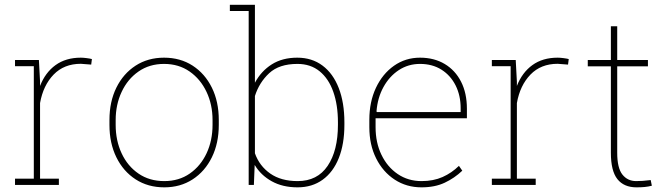

<svg xmlns="http://www.w3.org/2000/svg" viewBox="-20 -782 2825 812"><path d="M43.5 0V-26.4H123V-502H43.5V-528.3H144.5L149.4 -436.5V-418.5Q171.4 -475.1 214.8 -506.6Q258.3 -538.1 321.8 -538.1Q333 -538.1 347.4 -536.1Q361.8 -534.2 368.7 -532.2L365.7 -508.8L321.8 -512.2Q251 -512.2 206.8 -466.6Q162.6 -420.9 149.4 -346.2V-26.4H229V0Z M674.8 10.3Q606 10.3 553.7 -23.4Q501.5 -57.1 472.2 -116.7Q442.9 -176.3 442.9 -253.9V-274.4Q442.9 -352.1 472.2 -411.4Q501.5 -470.7 553.5 -504.4Q605.5 -538.1 673.8 -538.1Q742.7 -538.1 794.7 -504.4Q846.7 -470.7 876 -411.4Q905.3 -352.1 905.3 -274.4V-253.9Q905.3 -176.3 876 -116.7Q846.7 -57.1 794.7 -23.4Q742.7 10.3 674.8 10.3ZM674.8 -16.1Q736.8 -16.1 782.7 -48.1Q828.6 -80.1 853.8 -134Q878.9 -188 878.9 -253.9V-274.4Q878.9 -339.4 853.5 -393.3Q828.1 -447.3 782 -479.5Q735.8 -511.7 673.8 -511.7Q611.8 -511.7 565.7 -479.5Q519.5 -447.3 494.4 -393.3Q469.2 -339.4 469.2 -274.4V-253.9Q469.2 -187.5 494.4 -133.5Q519.5 -79.6 565.7 -47.9Q611.8 -16.1 674.8 -16.1Z M1238.3 10.3Q1175.3 10.3 1129.2 -15.4Q1083 -41 1057.1 -84.5L1053.7 0H1031.7V-735.4H952.1V-761.7H1058.1V-432.1Q1084.5 -481.4 1129.4 -509.8Q1174.3 -538.1 1237.3 -538.1Q1299.3 -538.1 1344 -504.6Q1388.7 -471.2 1412.6 -409.7Q1436.5 -348.1 1436.5 -264.6V-254.4Q1436.5 -172.9 1412.8 -113.5Q1389.2 -54.2 1344.7 -22Q1300.3 10.3 1238.3 10.3ZM1238.8 -16.1Q1322.3 -16.1 1365.7 -80.6Q1409.2 -145 1409.2 -254.4V-264.6Q1409.2 -337.9 1389.6 -393.6Q1370.1 -449.2 1331.8 -480.5Q1293.5 -511.7 1237.8 -511.7Q1160.6 -511.7 1118.4 -472.4Q1076.2 -433.1 1058.1 -376V-133.8Q1077.1 -80.1 1122.8 -48.1Q1168.5 -16.1 1238.8 -16.1Z M1762.7 10.3Q1699.2 10.3 1649.4 -22.2Q1599.6 -54.7 1570.8 -112.1Q1542 -169.4 1542 -244.1V-275.4Q1542 -351.1 1569.8 -410.4Q1597.7 -469.7 1646.2 -503.9Q1694.8 -538.1 1756.3 -538.1Q1815.9 -538.1 1860.6 -511.5Q1905.3 -484.9 1929.9 -436.5Q1954.6 -388.2 1954.6 -322.3V-281.7H1568.4V-244.1Q1568.4 -178.7 1593.3 -127.2Q1618.2 -75.7 1662.1 -45.9Q1706.1 -16.1 1762.7 -16.1Q1813 -16.1 1851.8 -33.4Q1890.6 -50.8 1920.9 -80.6L1935.1 -60.1Q1902.3 -28.8 1860.8 -9.3Q1819.3 10.3 1762.7 10.3ZM1573.7 -308.1H1928.2V-324.2Q1928.2 -377.9 1907 -420.4Q1885.7 -462.9 1847.2 -487.3Q1808.6 -511.7 1756.3 -511.7Q1706.5 -511.7 1666.5 -485.4Q1626.5 -459 1601.6 -413.6Q1576.7 -368.2 1572.3 -311Z M2060.1 0V-26.4H2139.6V-502H2060.1V-528.3H2161.1L2166 -436.5V-418.5Q2188 -475.1 2231.4 -506.6Q2274.9 -538.1 2338.4 -538.1Q2349.6 -538.1 2364 -536.1Q2378.4 -534.2 2385.3 -532.2L2382.3 -508.8L2338.4 -512.2Q2267.6 -512.2 2223.4 -466.6Q2179.2 -420.9 2166 -346.2V-26.4H2245.6V0Z M2671.9 10.3Q2618.7 10.3 2591.1 -24.4Q2563.5 -59.1 2563.5 -136.2V-501.5H2465.8V-528.3H2563.5V-670.9H2590.3V-528.3H2720.2V-501.5H2590.3V-136.2Q2590.3 -71.3 2612.3 -43.7Q2634.3 -16.1 2670.4 -16.1Q2686 -16.1 2698.2 -17.1Q2710.4 -18.1 2731.9 -20.5L2736.8 3.4Q2722.2 7.3 2706.8 8.8Q2691.4 10.3 2671.9 10.3Z"/></svg>

Font: Roboto Slab LO Thin
Style: Regular
Weight: 250
Designer: Google
Version: Version 2.00;September 28, 2018;FontCreator 11.5.0.2427 64-b